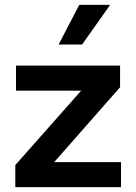

<svg xmlns="http://www.w3.org/2000/svg" viewBox="-20 -770 561 790"><path d="M306.2 -750H433.1L317.9 -586.9H221.2ZM43 -90.8 314 -397H45.9V-500H474.1V-411.1L203.1 -103H478V0H43Z"/></svg>

Font: Oakes Grotesk
Style: SemiBold
Weight: 600
Designer: Samuel Oakes
Foundry: Samuel Oakes
Version: Version 1.0 | wf-rip DC20170320